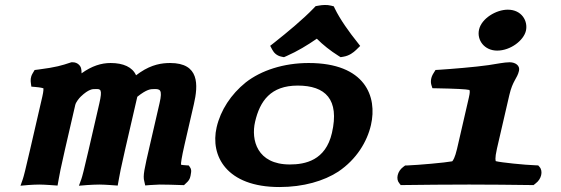

<svg xmlns="http://www.w3.org/2000/svg" viewBox="-20 -744 2260 774"><path d="M283.4 -320.9C286 -332.3 298.7 -348 305.7 -354.7C322 -370.3 334 -377.5 341.8 -380.8C351.6 -385.1 356.7 -385 366 -385C384.8 -385 394.1 -386.3 380.3 -326.5L337 -138.6C318.8 -60 311.6 -32 308 -22.2L298.2 4.7L332.7 1.9C343 1 371 0 380.6 0C391.7 0 410.2 1 423.6 1.9L454.5 4.1L459.6 -24.2C462.1 -38.7 467.1 -66.4 484.3 -140.8L533.5 -353.9C552.4 -369.2 567 -377.4 576.2 -380.8C585.9 -384.5 592.2 -385 601.9 -385C623.9 -385 636.2 -384.6 623.3 -328.6L583.9 -157.6C561.9 -62.4 555.4 -35 561.6 -13.5L565.4 3.6L586.3 1.9C597.7 1 617.6 0 623.8 0C664.2 0 666.3 1 709.8 2L721.8 2.3L731.6 -7C747.2 -20.6 747.9 -34 749.5 -43.9C750.6 -50.9 753 -59.4 746.1 -69.5L740.9 -77L730.4 -77.6C718.9 -78.3 711.8 -79.3 709.8 -80C708.7 -84.4 712.1 -109.4 724 -161.1L761.4 -323.3C779.7 -402.3 783.9 -490 666.2 -490C633.5 -490 592.9 -484.6 545.1 -452.4C539.3 -448.6 535.9 -446.2 528.5 -440.5C513.8 -473.6 477 -490 425.9 -490C388.4 -490 350.2 -478.2 308.8 -448.4C309 -456.8 308.2 -464.3 306.5 -470.4C304.6 -477.2 294 -493 273.1 -493H267.8L262.5 -491.3C230.8 -480.7 205.7 -472.7 135.6 -463.8L119.6 -461.8L111.6 -448.3C102.1 -432.5 103.1 -418.8 104.5 -408.8L106.4 -394.8L122.3 -393.4C144.7 -391.5 154.2 -388.6 155.1 -388C155.3 -387.4 156 -377.7 150.6 -354.5L101.4 -141.3C82.9 -61.2 75.7 -32.7 72.2 -22.7L62.6 4.7L93.7 1.9C103 1 128.5 0 138.1 0C149.2 0 167.7 1 181.1 1.9L212 4.1L217.1 -24.2C219.6 -38.7 224.6 -66.4 241.8 -140.8Z M1325.6 -718.4 1315.3 -721.1C1298 -725.5 1280.2 -724.2 1264.8 -721.4L1252.4 -719.2L1243.9 -710.3C1202.2 -666.8 1137.5 -613.2 1087.5 -573.7L1069.2 -559.3L1077.9 -543.1C1084.3 -531.1 1095.6 -519.4 1114.5 -515.6L1124.8 -513.5L1135.5 -518.2C1179.7 -537.7 1219.3 -561.8 1257.2 -588C1282.1 -563 1312.1 -539.2 1344.5 -518.9L1353.1 -513.5L1364.8 -515.5C1388.2 -519.4 1404.9 -532.6 1415.3 -542.5L1432 -558.8L1420.5 -573.7C1388.8 -613.1 1351 -665.5 1329.5 -710.1ZM1106.5 10C1203.7 10 1285.8 -14.6 1343.5 -52C1417.5 -101.7 1460 -173.1 1475.4 -240C1501.8 -354.5 1452.8 -490 1224.3 -490C1123.7 -490 1032.9 -460.4 970.7 -411.8C911.1 -363.7 869.3 -300 853.3 -230.9C826.8 -116.2 892.3 10 1106.5 10ZM1318.1 -208C1292.5 -97 1210.2 -81 1148.3 -81C1015.9 -81 991.5 -180.1 1008.3 -253C1027.7 -336.8 1071.1 -399 1180.2 -399C1291.5 -399 1349.4 -343.8 1318.1 -208Z M1984.2 -540C2038.2 -540 2091.1 -581.1 2100.1 -620C2109.1 -659 2083.3 -705 2027 -705C1979.8 -705 1921.5 -669.7 1911.2 -625C1901.4 -582.6 1932.5 -540 1984.2 -540ZM2033.2 -360.6C2046.8 -419.5 2064.8 -426.6 2072.2 -458.5C2077.1 -479.6 2057.7 -493 2034.4 -493C2013.6 -493 1981.7 -486.3 1949.4 -481.5C1896.5 -473.7 1795.9 -465.7 1752.5 -462.9L1735.7 -461.9L1727 -447.9C1717.4 -432.5 1714.6 -415.1 1719.3 -400.5L1723.2 -388.4L1738.2 -388.1C1816 -386.7 1860.5 -384.4 1872.3 -381.3C1874.1 -378 1875 -372 1870.2 -351.1L1822.4 -143.8C1814.1 -108.2 1806.1 -96.3 1802.9 -93.7C1775.3 -88.3 1664.8 -78.6 1623 -77.1L1613.1 -76.8L1604.8 -70.5C1582.2 -53.7 1574.9 -22.1 1589.7 -5.3L1595.5 2.2L1606.3 2C1647.9 1 1818.9 0 1871.3 0C1920.2 0 2077.9 1 2120.1 2L2130.8 2.2L2140.1 -5.3C2162.6 -22.2 2170 -54 2155.2 -70.9L2149.7 -77.2L2140 -77.6C2094.1 -79.1 1998.8 -89 1978.8 -94.3C1978.1 -94.9 1973.9 -103.7 1983.3 -144.7Z"/></svg>

Font: Linux Libertine Mono O 
Style: Mono Bold Oblique
Weight: 400
Italic angle: -13°
Designer: Philipp H. Poll
Foundry: Philipp H. Poll
Version: Version 5.1.7